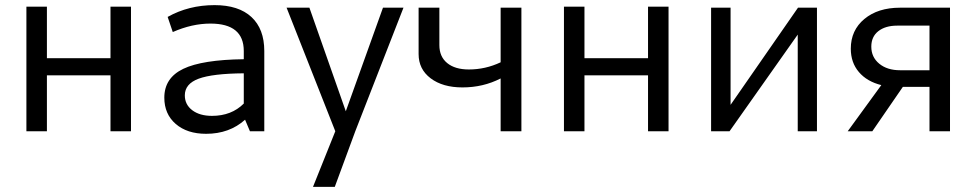

<svg xmlns="http://www.w3.org/2000/svg" viewBox="-20 -512 3809 749"><path d="M83 0V-486H163V-285H411V-486H491V0H411V-218H163V0Z M784 10Q710 10 665.5 -28.5Q621 -67 621 -131Q621 -208 695 -243.5Q769 -279 931 -281V-313Q931 -420 801 -420Q729 -420 654 -387L634 -446Q716 -492 817 -492Q911 -492 961 -445.5Q1011 -399 1011 -313V0H955L936 -45Q875 10 784 10ZM701 -140Q701 -104 730 -82Q759 -60 807 -60Q883 -60 931 -108V-226Q809 -225 755 -205Q701 -185 701 -140Z M1201 217 1288 0 1098 -482H1187L1329 -78L1474 -482H1554L1366 0L1286 217Z M1784 -171Q1707 -171 1660 -206.5Q1613 -242 1613 -301V-482H1694V-336Q1694 -291 1724.5 -266Q1755 -241 1809 -241Q1874 -241 1933 -269V-482H2014V0H1933V-206Q1865 -171 1784 -171Z M2180 0V-486H2260V-285H2508V-486H2588V0H2508V-218H2260V0Z M2754 0V-482H2830V-103L3093 -482H3167V0H3092V-377L2826 0Z M3287 0 3418 -180Q3362 -194 3330.5 -231Q3299 -268 3299 -322Q3299 -394 3352 -438Q3405 -482 3491 -482H3686V0H3606V-173H3502L3383 0ZM3491 -238H3606V-412H3480Q3434 -412 3406.5 -390.5Q3379 -369 3379 -330Q3379 -289 3410 -263.5Q3441 -238 3491 -238Z"/></svg>

Font: Cantarell
Style: Regular
Weight: 400
Designer: Dave Crossland, Nikolaus Waxweiler, Florian Fecher, Jacques Le Bailly, Eben Sorkin, Alexei Vanyashin, Alexios Zavras, Em
Version: Version 0.303